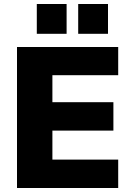

<svg xmlns="http://www.w3.org/2000/svg" viewBox="-20 -940 643 960"><path d="M65 0V-705H571V-564H242V-429H547V-287H242V-142H571V0ZM371 -771V-920H520V-771ZM164 -771V-920H313V-771Z"/></svg>

Font: Mulish Black
Style: Regular
Weight: 900
Designer: Vernon Adams
Foundry: Vernon Adams
Version: Version 3.603; ttfautohint (v1.8.3)